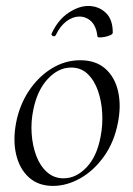

<svg xmlns="http://www.w3.org/2000/svg" viewBox="-20 -597 438 631"><path d="M154 14Q106.2 14 75.3 -13.8Q44.4 -41.6 33.2 -88.6Q22 -135.6 32.8 -193Q44 -251.6 74.8 -298.1Q105.6 -344.6 149.6 -371.8Q193.6 -399 243.4 -399Q295.4 -399 326.8 -370.7Q358.2 -342.4 368.4 -295.5Q378.6 -248.6 367.4 -193Q355.2 -129.8 321.7 -82.9Q288.2 -36 243.8 -11Q199.4 14 154 14ZM188.8 -11Q230.4 -11 264.7 -47.3Q299 -83.6 310.8 -149Q318 -186 315.9 -225.3Q313.8 -264.6 302 -298.6Q290.2 -332.6 268.2 -353.8Q246.2 -375 213.6 -375Q172 -375 137.2 -337.8Q102.4 -300.6 89.4 -236Q81.4 -197.4 84 -158Q86.6 -118.6 99.1 -85.2Q111.6 -51.8 134.4 -31.4Q157.2 -11 188.8 -11ZM300.4 -477Q296.6 -510.2 280.1 -526.4Q263.6 -542.6 240.4 -542.6Q219.4 -542.6 198.5 -527.1Q177.6 -511.6 163 -481Q159.8 -476 154 -478.6Q148.2 -481.2 149.2 -485.6Q169.8 -531 204.1 -554.2Q238.4 -577.4 270 -577.4Q303 -577.4 326.8 -555.8Q350.6 -534.2 350.6 -490Q350.6 -485 342.9 -481.5Q335.2 -478 325.5 -476Q315.8 -474 308.1 -474Q300.4 -474 300.4 -477Z"/></svg>

Font: Cormorant Infant Light
Style: Italic
Weight: 300
Italic angle: -10°
Designer: Christian Thalmann (Catharsis Fonts)
Foundry: Catharsis Fonts
Version: Version 4.001